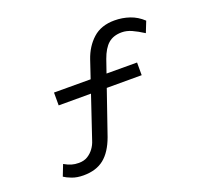

<svg xmlns="http://www.w3.org/2000/svg" viewBox="-124 -854 1128 1039"><g transform="rotate(-20 440.0 -334.5)"><path d="M189 31Q151 31 122.5 20Q94 9 80 -1L105 -65Q128 -52 146.5 -46.5Q165 -41 188 -41Q218 -41 239 -54Q260 -67 274.5 -87Q289 -107 296 -130L436 -546Q459 -614 506.5 -657Q554 -700 631 -700Q676 -700 717.5 -686Q759 -672 793 -640L768 -577Q732 -600 703 -613Q674 -626 646 -626Q598 -626 568.5 -600.5Q539 -575 519 -519L381 -119Q353 -42 307.5 -5.5Q262 31 189 31ZM191 -371V-445L669 -444V-371Z"/></g></svg>

Font: Lexend Zetta Light
Style: Regular
Weight: 300
Designer: Bonnie Shaver-Troup, Thomas Jockin
Foundry: Lexend
Version: Version 1.007